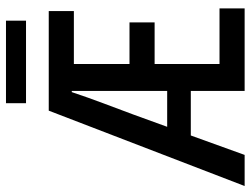

<svg xmlns="http://www.w3.org/2000/svg" viewBox="-120 -720 838 642"><g transform="rotate(-90 299.0 -399.0)"><path d="M237 -372 196 -259H316V-578H312Q294 -524 275 -473.5Q256 -423 237 -372ZM-2 0 250 -655H583V-571H406V-385H545V-301H406V-84H592V0H316V-180H167L102 0ZM275 -731V-798H551V-731Z"/></g></svg>

Font: SauceCodePro Nerd Font Mono
Style: Regular
Weight: 500
Monospace: yes
Designer: Paul D. Hunt, Teo Tuominen
Foundry: Adobe Systems Incorporated
Version: Version 2.030;PS 1.000;hotconv 16.6.51;makeotf.lib2.5.65220;